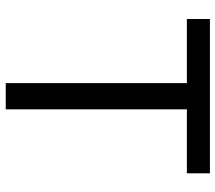

<svg xmlns="http://www.w3.org/2000/svg" viewBox="-62 -706 767 684"><g transform="rotate(90 322.0 -363.5)"><path d="M47.2 -645.2H275.6V0H369V-645.2H596.9V-727.3H47.2Z"/></g></svg>

Font: Margiela Sans Text
Style: Regular
Weight: 400
Designer: Stefan Endress, Andreas Faust
Version: Version 1.100;FEAKit 1.0